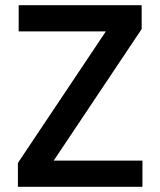

<svg xmlns="http://www.w3.org/2000/svg" viewBox="-20 -720 618 740"><path d="M49 0V-92L388 -599H52V-700H526V-608L187 -101H529V0Z"/></svg>

Font: DM Sans 11pt SemiBold
Style: Regular
Weight: 600
Version: Version 4.004;gftools[0.9.30]